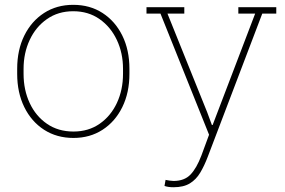

<svg xmlns="http://www.w3.org/2000/svg" viewBox="-20 -558 1175 791"><path d="M282.7 10.3Q213.9 10.3 161.6 -23.4Q109.4 -57.1 80.1 -116.7Q50.8 -176.3 50.8 -253.9V-274.4Q50.8 -352.1 80.1 -411.4Q109.4 -470.7 161.4 -504.4Q213.4 -538.1 281.7 -538.1Q350.6 -538.1 402.6 -504.4Q454.6 -470.7 483.9 -411.4Q513.2 -352.1 513.2 -274.4V-253.9Q513.2 -176.3 483.9 -116.7Q454.6 -57.1 402.6 -23.4Q350.6 10.3 282.7 10.3ZM282.7 -16.1Q344.7 -16.1 390.6 -48.1Q436.5 -80.1 461.7 -134Q486.8 -188 486.8 -253.9V-274.4Q486.8 -339.4 461.4 -393.3Q436 -447.3 389.9 -479.5Q343.8 -511.7 281.7 -511.7Q219.7 -511.7 173.6 -479.5Q127.4 -447.3 102.3 -393.3Q77.1 -339.4 77.1 -274.4V-253.9Q77.1 -187.5 102.3 -133.5Q127.4 -79.6 173.6 -47.9Q219.7 -16.1 282.7 -16.1ZM694.8 213.4Q672.4 213.4 657.7 208L662.1 183.1Q667.5 184.6 678.2 186Q689 187.5 694.8 187.5Q739.7 187.5 764.9 161.1Q790 134.8 809.6 83L841.3 -2.9L641.1 -502H583.5V-528.3H739.3V-502H669.9L833.5 -95.7L853 -43H856L1031.2 -502H961.9V-528.3H1118.2V-502H1060.5L835.9 87.9Q821.8 125 804.9 153.3Q788.1 181.6 762.2 197.5Q736.3 213.4 694.8 213.4Z"/></svg>

Font: Roboto Slab Thin
Style: Regular
Weight: 100
Designer: Google
Version: Version 2.000; ttfautohint (v1.8.1.43-b0c9)